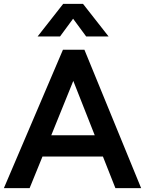

<svg xmlns="http://www.w3.org/2000/svg" viewBox="-30 -965 744 985"><path d="M-10 0 293 -710H403L694 0H562L498 -162H188L122 0ZM233 -271H456L346 -550ZM527 -778H412L345 -869L278 -778H163L294 -945H396Z"/></svg>

Font: Livvic SemiBold
Style: Regular
Weight: 600
Designer: Jacques Le Bailly, Baron von Fonthausen
Version: Version 1.001; ttfautohint (v1.8.2)